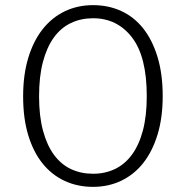

<svg xmlns="http://www.w3.org/2000/svg" viewBox="-20 -716 723 747"><path d="M613 -342Q613 -258 593 -192.5Q573 -127 537.5 -82Q502 -37 452 -13Q402 11 342 11Q282 11 232 -12Q182 -35 146 -79.5Q110 -124 90 -189.5Q70 -255 70 -341Q70 -425 90 -491Q110 -557 146 -602.5Q182 -648 232 -672Q282 -696 342 -696Q402 -696 452 -673Q502 -650 537.5 -605Q573 -560 593 -494Q613 -428 613 -342ZM342 -40Q389 -40 427.5 -58.5Q466 -77 493.5 -114.5Q521 -152 536 -208.5Q551 -265 551 -342Q551 -496 493.5 -570.5Q436 -645 342 -645Q295 -645 256 -626.5Q217 -608 189.5 -570Q162 -532 147 -475Q132 -418 132 -341Q132 -264 147.5 -207Q163 -150 190.5 -113Q218 -76 256.5 -58Q295 -40 342 -40Z"/></svg>

Font: Jldddboxgfspflltxgxzjzlszac
Style: Regular
Weight: 300
Designer: Carrois Corporate & Edenspiekermann
Foundry: Carrois Corporate GbR & Edenspiekermann AG
Version: Version 2.001